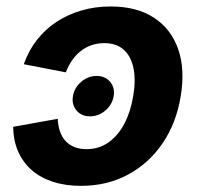

<svg xmlns="http://www.w3.org/2000/svg" viewBox="-20 -573 627 603"><path d="M262.6 -207.6Q235.9 -207.6 220.3 -226Q204.7 -244.4 209.1 -271Q213.5 -297.7 235.1 -316.1Q256.7 -334.5 283.3 -334.5Q310.2 -334.5 325.8 -316.1Q341.4 -297.7 337 -271Q332.6 -244.4 311 -226Q289.5 -207.6 262.6 -207.6ZM234.4 10.7Q185.4 10.7 146.2 -2.1Q107 -14.8 79.4 -39Q51.8 -63.3 36.9 -97.4Q22 -131.5 21.3 -174.7L161.4 -199.9Q162.3 -177.9 168.4 -160.2Q174.5 -142.4 186.1 -130Q197.6 -117.7 214.1 -111.1Q230.5 -104.6 251.8 -104.6Q290.9 -104.6 321 -125.9Q351 -147.3 370.7 -184.8Q390.3 -222.4 398.3 -271.1Q406.8 -320.5 399.4 -357.9Q392 -395.4 369.1 -416.4Q346.2 -437.5 307.1 -437.5Q286 -437.5 267.6 -431.2Q249.2 -424.9 233.9 -412.9Q218.6 -400.9 206.7 -383.9Q194.8 -367 186.7 -345.8L54.7 -371.3Q69.4 -413.2 95.4 -446.9Q121.5 -480.5 157 -504Q192.5 -527.5 235.7 -540.1Q278.9 -552.7 327.4 -552.7Q409.5 -552.7 463.5 -517.4Q517.5 -482.2 539.6 -418.7Q561.7 -355.2 547.5 -270.6Q533.8 -186.6 490.8 -123.3Q447.7 -59.9 382.1 -24.6Q316.5 10.7 234.4 10.7Z"/></svg>

Font: Inter
Style: Italic
Weight: 400
Italic angle: -9.3988°
Designer: Rasmus Andersson
Foundry: rsms
Version: Version 4.001;git-66647c0bb